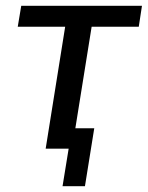

<svg xmlns="http://www.w3.org/2000/svg" viewBox="-20 -511 508 660"><path d="M195 129 216 0H137L204 -419H41L53 -491H468L457 -419H295L239 -70H304L272 129Z"/></svg>

Font: Nunito Sans 10pt SemiCondensed Medium
Style: Italic
Weight: 500
Width: 4
Italic angle: -9°
Designer: Vernon Adams
Foundry: Vernon Adams
Version: Version 3.101;gftools[0.9.27]